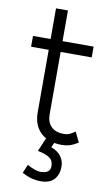

<svg xmlns="http://www.w3.org/2000/svg" viewBox="-98 -731 580 998"><g transform="rotate(10 191.5 -231.5)"><path d="M114 -133V-681H177V-133Q177 -91 200.5 -68Q224 -45 267 -45Q281 -45 292.5 -49Q304 -53 326 -68L352 -14Q325 2 306.5 7.5Q288 13 267 13Q195 13 154.5 -25.5Q114 -64 114 -133ZM21 -519H341V-462H21ZM92 191 111 146Q155 170 182 170Q204 170 218.5 161.5Q233 153 233 130Q233 102 213.5 88Q194 74 150 65L180 -6L227 8L215 34Q252 48 268.5 72Q285 96 285 125Q285 166 262 192Q239 218 190 218Q167 218 145 212.5Q123 207 92 191Z"/></g></svg>

Font: 寒蝉端黑体 Light
Style: Regular
Weight: 300
Designer: ChillDuanSans {Warren2060}; 
Source Han Sans {Ryoko NISHIZUKA 西塚涼子 (kana, bopomofo & ideographs); Paul D. Hunt (Latin, G
Foundry: ChillType&Adobe
Version: Version 1.300;Glyphs 3.3 (3306)